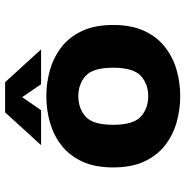

<svg xmlns="http://www.w3.org/2000/svg" viewBox="-7 -706 724 750"><g transform="rotate(-90 355.0 -331.0)"><path d="M354.5 11Q301.5 11 251.8 -3.2Q202 -17.5 162.2 -48.5Q122.5 -79.5 99.2 -129.5Q76 -179.5 76 -251Q76 -322.5 99.2 -372.2Q122.5 -422 162 -452.8Q201.5 -483.5 251.2 -497.8Q301 -512 354.5 -512Q407 -512 456.8 -497.8Q506.5 -483.5 546.2 -452.8Q586 -422 609.2 -372Q632.5 -322 632.5 -251Q632.5 -179.5 609.2 -129.5Q586 -79.5 546.2 -48.5Q506.5 -17.5 456.8 -3.2Q407 11 354.5 11ZM354.5 -114Q402 -114 433.8 -143.2Q465.5 -172.5 465.5 -251Q465.5 -329.5 433.8 -358.2Q402 -387 354.5 -387Q306 -387 274.2 -358.2Q242.5 -329.5 242.5 -251Q242.5 -172 274.5 -143Q306.5 -114 354.5 -114ZM537 -532.5H401L350.5 -606.5L299.5 -532.5H163L291 -673H409Z"/></g></svg>

Font: League Mono
Style: Bold
Weight: 700
Width: 6
Designer: Tyler Finck
Foundry: The League of Moveable Type / Tyler Finck
Version: Version 2.300;RELEASE